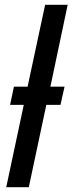

<svg xmlns="http://www.w3.org/2000/svg" viewBox="-20 -780 302 800"><path d="M6 0 79 -343H22L38 -419H95L168 -760H262L190 -419H249L232 -343H173L100 0Z"/></svg>

Font: Noto Sans Condensed Medium
Style: Italic
Weight: 500
Width: 3
Italic angle: -12°
Designer: Monotype Design Team
Foundry: Monotype Imaging Inc.
Version: Version 2.013; ttfautohint (v1.8.4.7-5d5b)